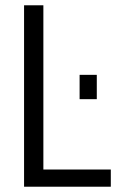

<svg xmlns="http://www.w3.org/2000/svg" viewBox="-20 -706 452 726"><path d="M71 0V-686H144V-65H399V0ZM281 -331V-423H346V-331Z"/></svg>

Font: Archivo Condensed Light
Style: Regular
Weight: 300
Width: 3
Designer: Hector Gatti
Foundry: Omnibus-Type
Version: Version 2.001